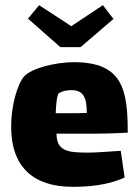

<svg xmlns="http://www.w3.org/2000/svg" viewBox="-20 -709 532 741"><path d="M291 -527 418 -636 377 -689 255 -608 131 -689 88 -637 213 -527ZM320 -120C240 -120 199 -126 198 -193H340C359 -193 422 -194 473 -197C473 -364 453 -469 265 -469C192 -469 102 -445 74 -415C48 -387 23 -303 23 -221C23 -62 111 12 261 12C316 12 395 7 461 -24L446 -127C386 -123 350 -120 320 -120ZM208 -350C222 -358 241 -362 261 -361C301 -359 315 -333 315 -273C294 -272 269 -272 247 -272H195C196 -305 200 -345 208 -350Z"/></svg>

Font: FilmFarsi_V5 Display
Style: Regular
Weight: 400
Designer: Borna Izadpanah
Foundry: Borna Izadpanah
Version: Version 1.000;PS 001.000;hotconv 1.0.88;makeotf.lib2.5.64775